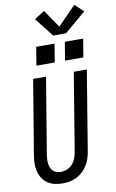

<svg xmlns="http://www.w3.org/2000/svg" viewBox="-123 -1250 801 1321"><g transform="rotate(-10 277.5 -590.0)"><path d="M205 8Q176 8 149 2Q122 -4 100 -19Q78 -34 63.5 -56.5Q49 -79 42.5 -105.5Q36 -132 36.5 -160Q37 -188 42 -217L128 -735H218L130 -204Q128 -188 127 -173Q126 -158 128 -143Q130 -128 135.5 -114.5Q141 -101 151.5 -91Q162 -81 176 -76.5Q190 -72 206 -72Q227 -72 249 -81Q271 -90 286.5 -107.5Q302 -125 310 -146Q318 -167 322 -189L412 -735H503L411 -176Q407 -152 399 -128Q391 -104 377 -82Q363 -60 343.5 -42Q324 -24 301 -12.5Q278 -1 253.5 3.5Q229 8 205 8ZM366 -821 387 -949H515L494 -821ZM166 -821 187 -949H315L294 -821ZM316 -1005 212 -1137 283 -1183 368 -1058 495 -1188 555 -1132 405 -1005Z"/></g></svg>

Font: Iosevka SS04 Medium Oblique
Style: Regular
Weight: 500
Italic angle: -9°
Monospace: yes
Designer: Belleve Invis
Foundry: Belleve Invis
Version: Version 19.0.0; ttfautohint (v1.8.4)